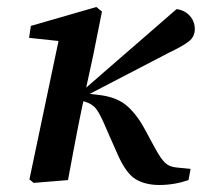

<svg xmlns="http://www.w3.org/2000/svg" viewBox="-20 -514 576 548"><path d="M174 0 76 8 64 -2 147 -397 63 -406 68 -440 255 -494 271 -481 246 -356 226 -264 484 -488Q507 -485 521.5 -469Q536 -453 536 -431Q536 -409 518.5 -395.5Q501 -382 463 -364L236 -246L270 -242Q317 -235 344.5 -210Q372 -185 394 -144L422 -92Q439 -61 451 -49.5Q463 -38 483 -36L524 -32L518 0Q477 14 435 14Q394 14 366.5 -3Q339 -20 315 -75L285 -143Q268 -184 256.5 -200.5Q245 -217 222 -224L218 -225L215 -212Q204 -159 194 -106.5Q184 -54 174 0Z"/></svg>

Font: Source Serif Pro SemiBold
Style: Italic
Weight: 600
Italic angle: -12°
Designer: Frank Grießhammer
Foundry: Adobe Systems Incorporated
Version: Version 3.001;hotconv 1.0.111;makeotfexe 2.5.65597